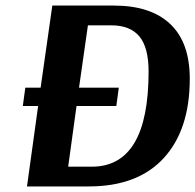

<svg xmlns="http://www.w3.org/2000/svg" viewBox="-20 -670 702 690"><path d="M389 -650Q522 -650 592 -583.5Q662 -517 662 -387Q662 -204 568.5 -102Q475 0 299 0H77L117 -289H62L71 -355H126L168 -650ZM379 -579H296L264 -355H407L398 -289H255L225 -71H310Q514 -71 514 -413Q514 -499 481 -539Q448 -579 379 -579Z"/></svg>

Font: Arsenal
Style: Bold Italic
Weight: 700
Italic angle: -9°
Designer: Andrij Shevchenko
Foundry: Stairsfor.com
Version: Version 1.000